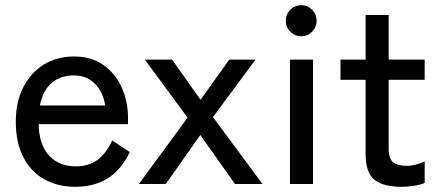

<svg xmlns="http://www.w3.org/2000/svg" viewBox="-20 -710 1691 741"><path d="M271 11Q203 11 151 -18Q99 -47 70 -103.5Q41 -160 41 -240Q41 -317 70 -373.5Q99 -430 149.5 -461Q200 -492 266 -492Q332 -492 378.5 -459.5Q425 -427 449.5 -373Q474 -319 474 -255V-231H129Q131 -151 169.5 -109.5Q208 -68 272 -68Q323 -68 356.5 -93Q390 -118 413 -168L481 -123Q447 -53 394.5 -21Q342 11 271 11ZM134 -303H386Q378 -355 346 -387Q314 -419 265 -419Q213 -419 179 -389.5Q145 -360 134 -303Z M516 0 704 -256 539 -480H644L754 -325L865 -480H966L802 -258L993 0H887L753 -189L620 0Z M1099 0V-480H1188V0ZM1143 -570Q1118 -570 1100.5 -587.5Q1083 -605 1083 -630Q1083 -655 1100.5 -672.5Q1118 -690 1143 -690Q1167 -690 1184.5 -672.5Q1202 -655 1202 -630Q1202 -605 1184.5 -587.5Q1167 -570 1143 -570Z M1529 11Q1461 11 1426 -15.5Q1391 -42 1391 -117V-402H1294V-480H1391V-652H1480V-480H1619V-402H1480V-136Q1480 -97 1497.5 -83.5Q1515 -70 1550 -70Q1568 -70 1587.5 -75.5Q1607 -81 1619 -87V-4Q1603 3 1578 7Q1553 11 1529 11Z"/></svg>

Font: Zen Kaku Gothic Antique Medium
Style: Regular
Weight: 500
Designer: Yoshimichi Ohira
Foundry: Positype
Version: Version 1.002